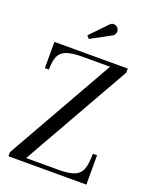

<svg xmlns="http://www.w3.org/2000/svg" viewBox="-175 -1072 937 1169"><g transform="rotate(20 294.0 -487.5)"><path d="M27 0V-26.5L422 -723.5H243.5Q175.5 -723.5 139.8 -710Q104 -696.5 91 -665Q78 -633.5 78 -580H52V-750H527V-723.5L132 -26.5H340.5Q409 -26.5 444.2 -41Q479.5 -55.5 492.2 -91Q505 -126.5 505 -190H532V0ZM242.5 -838.5 226.5 -856 329.5 -963Q339.5 -974 350.8 -975Q362 -976 371.5 -971Q381 -966 385.5 -957.5Q390.5 -949.5 390 -939.5Q389.5 -929.5 385 -921.2Q380.5 -913 372 -908.5Z"/></g></svg>

Font: Bodoni Moda 9pt
Style: Regular
Weight: 400
Designer: Owen Earl
Foundry: indestructible type
Version: Version 2.005